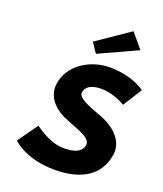

<svg xmlns="http://www.w3.org/2000/svg" viewBox="-201 -1281 1212 1425"><g transform="rotate(20 405.0 -568.5)"><path d="M345.2 -976 397.3 -899 698.5 -1037 602.5 -1152ZM530.3 -840C374.7 -840 217.8 -742 198.9 -588C188.4 -502 237.9 -425 340.8 -376C450.4 -327 568.5 -300 561.1 -240C551.7 -163 456.8 -159 407.2 -159C295.9 -159 179.7 -252 179.7 -252L66.3 -94C66.3 -94 169.9 15 402.8 15C591.4 15 752.9 -54 777.1 -251C784.9 -359 693.4 -437 590.9 -476C482.1 -516 391.7 -549 397.4 -595C402.9 -640 447.6 -669 525 -669C627.9 -669 715.9 -612 715.9 -612L810.3 -762C810.3 -762 711.8 -840 530.3 -840Z"/></g></svg>

Font: Hussar
Style: BdSuprExtOblOne
Weight: 700
Foundry: Cannot Into Space Fonts
Version: Version 2.00